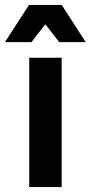

<svg xmlns="http://www.w3.org/2000/svg" viewBox="-38 -755 366 775"><path d="M80 0V-522H211V0ZM-18 -585 79 -735H211L308 -585H201L145 -657L89 -585Z"/></svg>

Font: Radio Canada SemiBold
Style: Regular
Weight: 600
Designer: Charles Daoud, Etienne Aubert Bonn, Alexandre Saumier Demers, Jacques Le Bailly
Foundry: Radio-Canada
Version: Version 2.104; ttfautohint (v1.8.4.7-5d5b);gftools[0.9.28.de